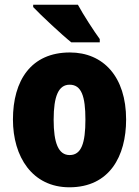

<svg xmlns="http://www.w3.org/2000/svg" viewBox="-20 -786 592 816"><path d="M311 -766H121V-756C153 -722 244 -637 283 -606H404V-620C381 -651 333 -725 311 -766ZM516 -278C516 -460 419 -563 277 -563C112 -563 35 -444 35 -278C35 -120 117 10 275 10C446 10 516 -123 516 -278ZM208 -277C208 -378 229 -426 276 -426C326 -426 343 -377 343 -278C343 -178 326 -127 276 -127C228 -127 208 -179 208 -277Z"/></svg>

Font: Noto Sans Condensed Black
Style: Regular
Weight: 900
Width: 3
Designer: Monotype Design Team
Foundry: Monotype Imaging Inc.
Version: Version 2.013